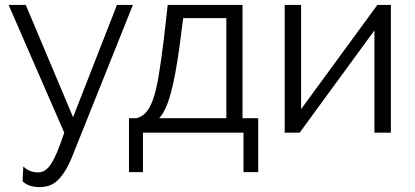

<svg xmlns="http://www.w3.org/2000/svg" viewBox="-20 -541 1691 783"><path d="M75 138Q90 152 105 157Q120 162 137 162Q150 162 162.5 154.5Q175 147 187.5 128.5Q200 110 213 79Q226 48 242 0L15 -521H85L278 -63L457 -521H522L279 86Q264 125 248.5 151Q233 177 216.5 193Q200 209 181.5 215.5Q163 222 141 222Q96 222 72 198Z M506 -59H536Q558 -64 574.5 -81.5Q591 -99 604 -135.5Q617 -172 627 -231.5Q637 -291 648 -380L664 -521H969V-59H1033V161H973V0H563V161H506ZM903 -59V-467H727L712 -351Q695 -227 675.5 -157Q656 -87 629 -59Z M1208 -96 1519 -521H1574V0H1507V-417L1202 0H1141V-521H1208Z"/></svg>

Font: Boldmen
Style: Regular
Weight: 400
Designer: Matt McInerney, Pablo Impallari, Rodrigo Fuenzalida
Foundry: LIVING CONCEPT
Version: Version 1.000